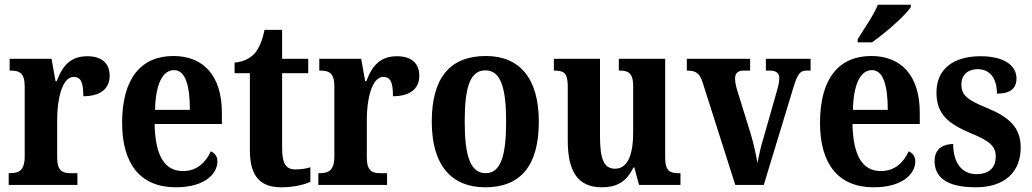

<svg xmlns="http://www.w3.org/2000/svg" viewBox="-20 -786 4387 816"><path d="M17 0H309V-50H281C247 -50 223 -58 223 -117V-281C223 -357 242 -459 293 -459C326 -459 334 -432 334 -377C404 -377 446 -407 446 -464C446 -514 416 -547 351 -547C281 -547 246 -508 221 -441H216L199 -536H21V-486H24C62 -486 85 -477 85 -418V-122C85 -59 59 -50 20 -50H17Z M727 10C851 10 904 -48 904 -100C904 -122 892 -136 876 -143C855 -97 818 -59 758 -59C681 -59 640 -121 637 -259H923V-307C923 -465 844 -548 717 -548C579 -548 499 -452 499 -264C499 -90 576 10 727 10ZM787 -319H639C641 -428 671 -488 720 -488C768 -488 787 -422 787 -319Z M1176 10C1236 10 1279 -4 1299 -13V-75C1280 -69 1258 -66 1235 -66C1194 -66 1179 -93 1179 -156V-475H1290V-536H1179V-659H1104C1095 -612 1081 -583 1065 -562C1047 -541 1018 -523 977 -520V-475H1042V-147C1042 -30 1092 10 1176 10Z M1333 0H1625V-50H1597C1563 -50 1539 -58 1539 -117V-281C1539 -357 1558 -459 1609 -459C1642 -459 1650 -432 1650 -377C1720 -377 1762 -407 1762 -464C1762 -514 1732 -547 1667 -547C1597 -547 1562 -508 1537 -441H1532L1515 -536H1337V-486H1340C1378 -486 1401 -477 1401 -418V-122C1401 -59 1375 -50 1336 -50H1333Z M2042 10C2192 10 2270 -81 2270 -269C2270 -457 2185 -548 2045 -548C1894 -548 1815 -457 1815 -269C1815 -81 1901 10 2042 10ZM2044 -50C1978 -50 1955 -126 1955 -269C1955 -414 1977 -487 2043 -487C2108 -487 2131 -414 2131 -269C2131 -126 2109 -50 2044 -50Z M2538 10C2597 10 2641 -10 2672 -74H2676L2696 0H2872V-50H2865C2831 -50 2807 -56 2807 -115V-536H2610V-486H2613C2647 -486 2671 -479 2671 -420V-224C2671 -131 2649 -69 2594 -69C2543 -69 2530 -117 2530 -210V-536H2334V-486H2336C2379 -486 2393 -474 2393 -416V-187C2393 -52 2440 10 2538 10Z M2966 -436 3105 0H3226L3351 -411C3369 -472 3381 -486 3407 -486H3425V-536H3235V-486H3253C3278 -486 3292 -475 3292 -455C3292 -435 3287 -418 3280 -393L3225 -200C3213 -163 3205 -121 3199 -93C3194 -126 3183 -175 3170 -219L3112 -406C3108 -420 3104 -436 3104 -453C3104 -473 3115 -486 3140 -486H3168V-536H2899V-486C2937 -486 2953 -476 2966 -436Z M3625 -619V-606H3686C3742 -645 3829 -721 3851 -756V-766H3711C3693 -721 3651 -662 3625 -619ZM3693 10C3817 10 3870 -48 3870 -100C3870 -122 3858 -136 3842 -143C3821 -97 3784 -59 3724 -59C3647 -59 3606 -121 3603 -259H3889V-307C3889 -465 3810 -548 3683 -548C3545 -548 3465 -452 3465 -264C3465 -90 3542 10 3693 10ZM3753 -319H3605C3607 -428 3637 -488 3686 -488C3734 -488 3753 -422 3753 -319Z M4127 10C4250 10 4318 -55 4318 -159C4318 -249 4262 -291 4175 -327C4090 -362 4066 -381 4066 -428C4066 -469 4095 -492 4135 -492C4185 -492 4217 -456 4217 -388C4275 -388 4300 -411 4300 -453C4300 -502 4256 -547 4147 -547C4035 -547 3960 -495 3960 -393C3960 -301 4009 -260 4110 -218C4185 -187 4212 -165 4212 -121C4212 -77 4188 -46 4129 -46C4069 -46 4031 -93 4031 -174C3993 -174 3952 -157 3952 -102C3952 -34 4001 10 4127 10Z"/></svg>

Font: Noto Serif Armenian Condensed
Style: Bold
Weight: 700
Width: 3
Designer: Monotype Design Team
Foundry: Monotype Imaging Inc.
Version: Version 2.008